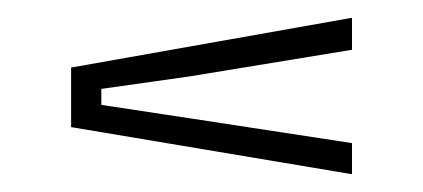

<svg xmlns="http://www.w3.org/2000/svg" viewBox="-20 -510 476 216"><path d="M376 -314 60 -367V-434L376 -490V-454L193 -424L94 -410V-392L193 -377L376 -349Z"/></svg>

Font: Big Shoulders Text Thin Thin
Style: Regular
Weight: 250
Version: Version 2.002